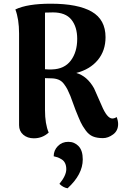

<svg xmlns="http://www.w3.org/2000/svg" viewBox="-20 -732 670 1037"><path d="M610 -100Q618 -80 618 -62Q618 -26 591 -6Q564 14 536 14Q504 14 482 5Q460 -4 442.5 -28Q425 -52 415.5 -72.5Q406 -93 388 -138L360 -214Q350 -238 343.5 -250.5Q337 -263 325 -279Q313 -295 295.5 -302Q278 -309 254 -309L223 -310V-138Q223 -62 243 -16Q209 15 163 15Q128 15 105.5 -4.5Q83 -24 83 -56V-551Q83 -628 63 -681Q128 -712 254 -712Q401 -712 475.5 -669Q550 -626 550 -531Q550 -458 508 -407.5Q466 -357 392 -338Q451 -321 488 -255L529 -162Q558 -93 586 -92Q599 -92 610 -100ZM223 -358Q247 -356 261 -357Q328 -359 362.5 -405Q397 -451 397 -522Q397 -587 365.5 -626Q334 -665 266 -665Q235 -665 223 -664ZM349 34Q382 34 404.5 57.5Q427 81 427 129Q427 210 345 285Q321 281 301 261Q338 216 338 182Q338 163 331.5 149.5Q325 136 312.5 128.5Q300 121 292 118Q284 115 270 112Q270 80 292.5 57Q315 34 349 34Z"/></svg>

Font: Arima Koshi Bold
Style: Regular
Weight: 700
Designer: Joana Correia and Natanael Gama
Foundry: NDISCOVER
Version: Version 1.019;PS 001.019;hotconv 1.0.88;makeotf.lib2.5.64775